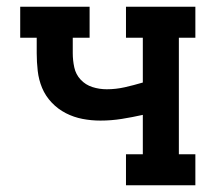

<svg xmlns="http://www.w3.org/2000/svg" viewBox="-20 -550 640 570"><path d="M354 0V-92H404V-209Q373 -202 341.5 -197Q310 -192 278 -192Q251 -192 225 -197Q199 -202 175.5 -214Q152 -226 133.5 -245.5Q115 -265 105 -289Q95 -313 92 -339.5Q89 -366 89 -392V-438H40V-530H246V-438H196V-392Q196 -371 200.5 -350Q205 -329 219.5 -313.5Q234 -298 254.5 -291.5Q275 -285 297 -285Q324 -285 350.5 -291Q377 -297 404 -305V-438H354V-530H560V-438H511V-92H560V0Z"/></svg>

Font: Iosevka Curly Slab SmBdEx
Style: Regular
Weight: 600
Width: 7
Monospace: yes
Designer: Belleve Invis
Foundry: Belleve Invis
Version: Version 11.1.0; ttfautohint (v1.8.3)